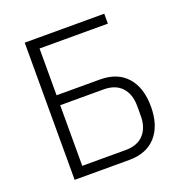

<svg xmlns="http://www.w3.org/2000/svg" viewBox="-131 -849 917 964"><g transform="rotate(-20 327.5 -366.5)"><path d="M105 -733H530V-680H165V-430H397Q490 -430 540.5 -373Q591 -316 591 -215Q591 -114 540.5 -57Q490 0 397 0H105ZM397 -53Q460 -53 493.5 -89.5Q527 -126 527 -189V-242Q527 -304 493.5 -340.5Q460 -377 397 -377H165V-53Z"/></g></svg>

Font: IBM Plex Sans JP Light
Style: Regular
Weight: 300
Designer: Mike Abbink; Paul van der Laan; Pieter van Rosmalen; Wujin Sim; Yejin Wi; Jinhee Kim; Boomi Park; Yona Kim; Kichan Ma
Foundry: Sandoll Inc.
Version: Version 1.002